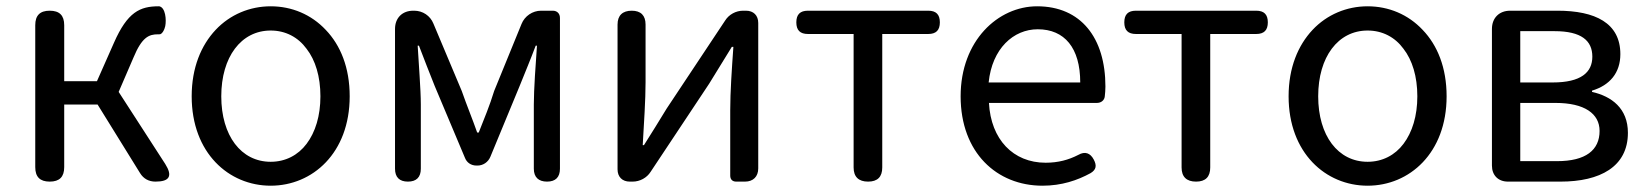

<svg xmlns="http://www.w3.org/2000/svg" viewBox="-20 -577 5235 610"><path d="M92 -271V-46C92 -15 107 0 138 0C169 0 184 -15 184 -46V-245H237H290L425 -27C436 -9 453 0 474 0C519 0 529 -18 505 -56L357 -285L404 -394C431 -459 453 -468 482 -468C483 -468 484 -468 485 -468C495 -466 503 -484 505 -494C509 -514 506 -553 486 -557C485 -557 485 -557 484 -557C425 -557 385 -539 342 -441L288 -319H184V-497C184 -528 169 -543 138 -543C107 -543 92 -528 92 -497Z M665 -482C619 -433 589 -362 589 -271C589 -91 707 13 840 13C973 13 1091 -91 1091 -271C1091 -362 1062 -433 1015 -482C969 -531 907 -557 840 -557C774 -557 711 -531 665 -482ZM954 -120C927 -84 887 -63 840 -63C746 -63 683 -146 683 -271C683 -396 746 -480 840 -480C887 -480 927 -459 954 -422C982 -386 998 -334 998 -271C998 -209 982 -157 954 -120Z M1235 -271V-41C1235 -14 1249 0 1276 0C1303 0 1317 -14 1317 -41V-245C1317 -293 1310 -376 1307 -432H1311C1327 -390 1345 -344 1361 -304L1457 -76C1463 -60 1477 -51 1494 -51H1497C1515 -51 1531 -62 1538 -79L1631 -304C1647 -344 1666 -389 1682 -432H1686C1682 -376 1676 -293 1676 -245V-41C1676 -14 1691 0 1718 0C1745 0 1759 -14 1759 -41V-520C1759 -534 1750 -543 1736 -543H1706H1699C1672 -543 1647 -526 1637 -501L1550 -288C1536 -242 1518 -199 1501 -156H1496C1481 -199 1463 -242 1447 -288L1357 -502C1347 -527 1323 -543 1296 -543H1293C1258 -543 1235 -520 1235 -485Z M2389 -271V-504C2389 -528 2374 -543 2350 -543H2341C2318 -543 2296 -531 2284 -512L2098 -232C2078 -199 2047 -149 2026 -116H2022C2026 -186 2031 -259 2031 -316V-499C2031 -528 2016 -543 1987 -543C1958 -543 1942 -528 1942 -499V-39C1942 -15 1957 0 1981 0H1990C2013 0 2035 -12 2047 -31L2233 -311C2253 -344 2284 -394 2305 -428H2310C2305 -357 2300 -285 2300 -227V-19C2300 -7 2307 0 2319 0H2344H2347C2373 0 2389 -16 2389 -42Z M2692 -234V-45C2692 -15 2708 0 2738 0C2768 0 2783 -15 2783 -45V-469H2929C2954 -469 2966 -481 2966 -506C2966 -531 2954 -543 2929 -543H2738H2547C2522 -543 2510 -531 2510 -506C2510 -481 2522 -469 2547 -469H2692Z M3396 -250H3465C3479 -250 3489 -259 3490 -271C3491 -280 3492 -291 3492 -302C3492 -457 3414 -557 3275 -557C3151 -557 3032 -448 3032 -271C3032 -92 3147 13 3292 13C3353 13 3403 -4 3445 -27C3463 -38 3465 -51 3455 -70C3444 -91 3427 -97 3406 -85C3375 -69 3342 -60 3302 -60C3199 -60 3128 -134 3122 -250H3305ZM3339 -315H3266H3121C3132 -423 3200 -484 3277 -484C3362 -484 3412 -425 3412 -315Z M3734 -234V-45C3734 -15 3750 0 3780 0C3810 0 3825 -15 3825 -45V-469H3971C3996 -469 4008 -481 4008 -506C4008 -531 3996 -543 3971 -543H3780H3589C3564 -543 3552 -531 3552 -506C3552 -481 3564 -469 3589 -469H3734Z M4150 -482C4104 -433 4074 -362 4074 -271C4074 -91 4192 13 4325 13C4458 13 4576 -91 4576 -271C4576 -362 4547 -433 4500 -482C4454 -531 4392 -557 4325 -557C4259 -557 4196 -531 4150 -482ZM4439 -120C4412 -84 4372 -63 4325 -63C4231 -63 4168 -146 4168 -271C4168 -396 4231 -480 4325 -480C4372 -480 4412 -459 4439 -422C4467 -386 4483 -334 4483 -271C4483 -209 4467 -157 4439 -120Z M4720 -271V-51C4720 -20 4740 0 4771 0H4829H4938C5063 0 5152 -47 5152 -155C5152 -233 5100 -271 5038 -285V-289C5094 -306 5128 -345 5128 -405C5128 -504 5048 -543 4928 -543H4778C4743 -543 4720 -520 4720 -485ZM4810 -396V-478H4864H4919C5004 -478 5039 -448 5039 -397C5039 -347 5003 -315 4913 -315H4810ZM4810 -157V-250H4922C5014 -250 5062 -216 5062 -161C5062 -100 5018 -65 4927 -65H4868H4810Z"/></svg>

Font: GenSenRounded2 TW R
Style: Regular
Weight: 400
Version: Version 2.100;PS 2.1;hotconv 16.6.51;makeotf.lib2.5.65220 DE